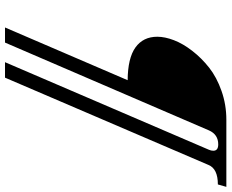

<svg xmlns="http://www.w3.org/2000/svg" viewBox="-96 -658 893 740"><g transform="rotate(90 350.0 -287.5)"><path d="M85.4 139.2 288.6 -333.5Q203.6 -334 162.4 -363.5Q121.1 -393.1 121.1 -447.8Q121.1 -477.1 134.5 -512Q147.9 -546.9 175.5 -582.5Q203.1 -618.2 240.2 -647.5Q277.3 -676.8 330.1 -695.3Q382.8 -713.9 441.4 -713.9H699.7L690.4 -681.2Q629.9 -681.2 615.2 -645L278.8 139.2H219.2L556.6 -646.5Q560.5 -655.3 560.5 -663.6Q560.5 -682.6 536.1 -682.6Q497.6 -682.6 481.9 -646.5L143.6 139.2Z"/></g></svg>

Font: Elstob 14pt
Style: Italic
Weight: 400
Italic angle: -20°
Designer: Peter S. Baker
Version: Version 1.015